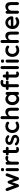

<svg xmlns="http://www.w3.org/2000/svg" viewBox="3432 -4212 790 7694"><g transform="rotate(-90 3827.0 -365.0)"><path d="M613 -497 506 -209 429 -418C419 -442 406 -455 377 -455C352 -455 333 -443 322 -418L243 -204L135 -497C127 -523 105 -535 80 -535C43 -535 20 -505 20 -473C20 -465 21 -458 24 -450L177 -38C186 -11 214 4 240 0C262 -1 280 -15 291 -38L372 -284L457 -38C468 -15 486 -1 508 0C534 4 562 -11 571 -38L724 -450C726 -457 728 -464 728 -471C730 -509 702 -535 671 -535C642 -535 621 -522 613 -497Z M937 -473C937 -508 911 -535 877 -535C843 -535 817 -508 817 -473V-62C817 -27 843 0 877 0C911 0 937 -27 937 -62ZM940 -650V-669C940 -706 923 -719 877 -719C834 -719 814 -707 814 -669V-650C814 -613 831 -600 876 -600C921 -600 940 -611 940 -650Z M1195 -61V-298C1195 -394 1251 -440 1300 -440C1327 -440 1345 -426 1370 -426C1397 -426 1424 -444 1424 -488C1424 -519 1393 -545 1353 -545C1290 -545 1227 -517 1195 -461V-474C1195 -509 1170 -535 1135 -535C1100 -535 1075 -509 1075 -474V-61C1075 -26 1100 0 1135 0C1170 0 1195 -26 1195 -61Z M1441 -471C1441 -439 1465 -415 1497 -415H1543V-139C1543 -8 1634 0 1690 0C1737 0 1786 -27 1786 -64C1786 -95 1767 -113 1749 -113C1732 -113 1720 -104 1704 -104C1681 -104 1663 -115 1663 -144V-415H1734C1766 -415 1790 -438 1790 -469C1790 -501 1766 -525 1734 -525H1663V-589C1663 -624 1638 -650 1604 -650C1569 -650 1543 -624 1543 -589V-525H1497C1465 -525 1441 -502 1441 -471Z M2072 10C2165 10 2269 -47 2269 -150C2269 -267 2174 -295 2093 -317C2034 -333 1983 -346 1983 -392C1983 -442 2029 -447 2059 -447C2108 -447 2147 -428 2170 -399C2187 -383 2218 -380 2238 -396C2266 -419 2259 -450 2244 -470C2202 -523 2123 -545 2062 -545C1964 -545 1868 -486 1868 -387C1868 -269 1969 -242 2052 -219C2111 -203 2161 -188 2161 -145C2161 -93 2112 -87 2083 -86C2019 -86 1980 -108 1942 -147C1919 -170 1894 -170 1873 -157C1839 -135 1843 -102 1856 -83C1908 -13 1993 10 2072 10Z M2344 -267C2344 -110 2444 10 2602 10C2707 10 2802 -31 2802 -81C2802 -113 2783 -138 2748 -138C2718 -138 2709 -122 2690 -112C2674 -104 2650 -100 2617 -100C2527 -100 2464 -171 2464 -267C2464 -364 2522 -435 2624 -435C2637 -435 2671 -430 2685 -422C2707 -409 2716 -393 2749 -393C2779 -393 2796 -421 2796 -448C2796 -507 2720 -545 2607 -545C2453 -545 2344 -431 2344 -267Z M3297 0C3332 0 3357 -26 3357 -61V-317C3357 -442 3325 -545 3182 -545C3108 -545 3052 -500 3021 -458V-679C3021 -714 2996 -740 2961 -740C2926 -740 2901 -714 2901 -679V-61C2901 -26 2926 0 2961 0C2996 0 3021 -26 3021 -61V-317C3021 -382 3063 -435 3140 -435C3217 -435 3237 -382 3237 -317V-61C3237 -26 3262 0 3297 0Z M3869 -61C3869 -26 3894 0 3929 0C3964 0 3989 -26 3989 -61V-474C3989 -510 3964 -535 3929 -535C3894 -535 3869 -509 3869 -474V-464C3834 -509 3774 -545 3704 -545C3571 -545 3461 -426 3461 -267C3461 -107 3567 10 3699 10C3771 10 3836 -28 3869 -76ZM3581 -267C3581 -362 3640 -435 3727 -435C3815 -435 3874 -362 3874 -267C3874 -172 3815 -100 3727 -100C3640 -100 3581 -172 3581 -267Z M4179 -571V-525H4125C4093 -525 4069 -502 4069 -470C4069 -438 4093 -415 4125 -415H4179V-61C4179 -26 4204 0 4239 0C4274 0 4299 -26 4299 -61V-415H4390C4422 -415 4446 -438 4446 -470C4446 -502 4422 -525 4390 -525H4299V-572C4299 -594 4310 -634 4361 -634C4384 -634 4411 -625 4423 -625C4448 -625 4471 -646 4471 -679C4471 -723 4423 -740 4379 -740C4245 -740 4179 -666 4179 -571Z M4464 -471C4464 -439 4488 -415 4520 -415H4566V-139C4566 -8 4657 0 4713 0C4760 0 4809 -27 4809 -64C4809 -95 4790 -113 4772 -113C4755 -113 4743 -104 4727 -104C4704 -104 4686 -115 4686 -144V-415H4757C4789 -415 4813 -438 4813 -469C4813 -501 4789 -525 4757 -525H4686V-589C4686 -624 4661 -650 4627 -650C4592 -650 4566 -624 4566 -589V-525H4520C4488 -525 4464 -502 4464 -471Z M5026 -679C5026 -714 5001 -740 4967 -740C4932 -740 4906 -714 4906 -679V-61C4906 -26 4931 0 4965 0C5000 0 5026 -26 5026 -61Z M5285 -473C5285 -508 5259 -535 5225 -535C5191 -535 5165 -508 5165 -473V-62C5165 -27 5191 0 5225 0C5259 0 5285 -27 5285 -62ZM5288 -650V-669C5288 -706 5271 -719 5225 -719C5182 -719 5162 -707 5162 -669V-650C5162 -613 5179 -600 5224 -600C5269 -600 5288 -611 5288 -650Z M5394 -267C5394 -110 5494 10 5652 10C5757 10 5852 -31 5852 -81C5852 -113 5833 -138 5798 -138C5768 -138 5759 -122 5740 -112C5724 -104 5700 -100 5667 -100C5577 -100 5514 -171 5514 -267C5514 -364 5572 -435 5674 -435C5687 -435 5721 -430 5735 -422C5757 -409 5766 -393 5799 -393C5829 -393 5846 -421 5846 -448C5846 -507 5770 -545 5657 -545C5503 -545 5394 -431 5394 -267Z M6347 0C6382 0 6407 -26 6407 -61V-317C6407 -442 6375 -545 6232 -545C6158 -545 6102 -500 6071 -458V-679C6071 -714 6046 -740 6011 -740C5976 -740 5951 -714 5951 -679V-61C5951 -26 5976 0 6011 0C6046 0 6071 -26 6071 -61V-317C6071 -382 6113 -435 6190 -435C6267 -435 6287 -382 6287 -317V-61C6287 -26 6312 0 6347 0Z M6958 -44C6977 -59 6986 -77 6986 -94C6986 -120 6964 -144 6935 -144C6924 -144 6913 -141 6901 -135C6879 -123 6855 -100 6782 -100C6713 -100 6647 -144 6630 -226H6960C6992 -226 7019 -248 7021 -280C7021 -424 6903 -545 6768 -545C6636 -545 6511 -439 6511 -260C6511 -106 6617 10 6788 10C6854 10 6923 -15 6958 -44ZM6768 -435C6830 -435 6888 -390 6893 -333V-326H6631C6647 -409 6701 -435 6768 -435Z M7530 0C7564 0 7590 -27 7590 -62V-317C7590 -470 7527 -545 7410 -545C7333 -545 7277 -504 7244 -464V-473C7244 -508 7218 -535 7184 -535C7150 -535 7124 -508 7124 -473V-62C7124 -27 7150 0 7184 0C7218 0 7244 -27 7244 -62V-285C7244 -374 7298 -435 7374 -435C7442 -435 7470 -388 7470 -317V-62C7470 -27 7496 0 7530 0Z"/></g></svg>

Font: Hotpoint
Style: Bold
Weight: 700
Designer: Andrew Paglinawan, Luciano Perondi, Riccardo Olocco
Foundry: CAST Cooperativa Anonima Servizi Tipografici
Version: Version 1.000;PS 2.1;hotconv 16.6.51;makeotf.lib2.5.65220